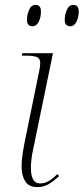

<svg xmlns="http://www.w3.org/2000/svg" viewBox="-20 -753 341 783"><path d="M132 10Q98 10 83 -13.5Q68 -37 68 -74Q68 -100 73 -131Q78 -162 84 -190L142 -474Q144 -489 144 -497Q144 -513 132 -519.5Q120 -526 86 -526H69L71 -536H196L115 -143Q110 -121 108 -101.5Q106 -82 106 -69Q106 -5 143 -5Q163 -5 179.5 -15Q196 -25 214 -43L221 -35Q201 -16 180 -3Q159 10 132 10ZM266 -646Q256 -646 250 -652Q244 -658 244 -673Q244 -692 252.5 -712.5Q261 -733 279 -733Q289 -733 295 -727Q301 -721 301 -706Q301 -683 292 -664.5Q283 -646 266 -646ZM112 -646Q102 -646 96 -652Q90 -658 90 -673Q90 -692 98.5 -712.5Q107 -733 125 -733Q147 -733 147 -706Q147 -683 138 -664.5Q129 -646 112 -646Z"/></svg>

Font: Noto Serif Display SemiCondensed ExtraLight
Style: Italic
Weight: 200
Width: 4
Italic angle: -12°
Designer: Monotype Design Team
Foundry: Monotype Imaging Inc.
Version: Version 2.009